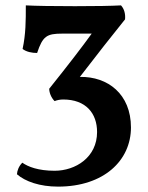

<svg xmlns="http://www.w3.org/2000/svg" viewBox="-20 -523 552 714"><path d="M430 -503C394 -501 338 -500 259 -500C178 -500 112 -501 76 -503C76 -445 76 -397 64 -341C78 -330 99 -326 118 -326C139 -389 154 -398 212 -398H321C285 -348 235 -283 163 -193C163 -179 170 -160 183 -147C193 -151 204 -153 215 -153C300 -153 341 -101 341 -32C341 62 261 112 183 112C122 112 84 97 63 82C50 95 44 111 43 125C74 152 128 171 196 171C366 171 467 74 467 -49C467 -173 381 -239 277 -237C339 -318 400 -395 445 -451C447 -471 442 -490 430 -503Z"/></svg>

Font: Vollkorn Semibold
Style: Regular
Weight: 600
Designer: Friedrich Althausen
Foundry: Friedrich Althausen
Version: Version 4.015;PS 004.015;hotconv 1.0.88;makeotf.lib2.5.64775